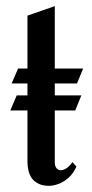

<svg xmlns="http://www.w3.org/2000/svg" viewBox="-20 -602 302 628"><path d="M246.1 -290 226.1 -240.7H159.2V-70.8Q159.2 -59.1 164.6 -52.2Q169.9 -45.4 178.2 -45.2Q186.5 -44.9 196.8 -51.3Q207 -57.6 216.8 -71.8L230 -57.1Q218.8 -33.2 204.1 -20.5Q189.5 -7.8 175.3 -2Q159.2 4.9 142.1 5.9Q120.1 5.9 106.2 -1Q92.3 -7.8 84.2 -19Q76.2 -30.3 73 -44.4Q69.8 -58.6 69.8 -73.2V-240.7H13.7L34.7 -290H69.8V-329.1H18.1L39.1 -377.9H69.8V-550.8L159.2 -582V-377.9H252L231.9 -329.1H159.2V-290Z"/></svg>

Font: Redressed
Style: Regular
Weight: 400
Designer: Astigmatic (AOETI)
Foundry: Astigmatic (AOETI)
Version: Version 1.000